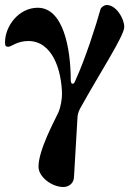

<svg xmlns="http://www.w3.org/2000/svg" viewBox="-30 -464 531 768"><path d="M224 284C242 284 265 272 266 244C267 221 278 33 280 5C280 1 282 -16 291 -31C369 -172 467 -321 467 -356C467 -391 434 -444 397 -444C387 -444 374 -435 372 -427C353 -359 312 -231 272 -143C267 -131 265 -129 260 -129C255 -129 253 -137 253 -142C253 -274 222 -433 121 -433C45 -433 -10 -360 -10 -294C-10 -279 -6 -277 4 -277C15 -277 38 -300 84 -300C180 -299 216 -184 218 -89C218 -67 213 -36 203 -13C188 19 124 136 124 203C124 243 176 284 224 284Z"/></svg>

Font: EB Garamond
Style: Bold
Weight: 700
Designer: Georg Duffner and Octavio Pardo
Foundry: Georg Duffner
Version: Version 1.000;PS 001.000;hotconv 1.0.88;makeotf.lib2.5.64775